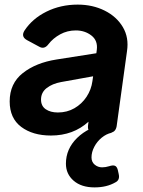

<svg xmlns="http://www.w3.org/2000/svg" viewBox="-20 -576 621 833"><path d="M201 12Q122 12 72 -25.5Q22 -63 22 -136Q22 -214 79 -259Q136 -304 226 -318L398 -345L400 -360Q405 -400 376.5 -422Q348 -444 309 -444Q272 -444 241 -427Q210 -410 190 -384Q172 -360 149 -374L97 -402Q70 -417 86 -443Q120 -495 181.5 -525.5Q243 -556 317 -556Q382 -556 434 -530Q486 -504 513 -458.5Q540 -413 531 -354L486 -28Q481 0 454 0H389Q358 0 362 -32L364 -48Q298 12 201 12ZM158 -144Q158 -116 178.5 -102Q199 -88 231 -88Q271 -88 303 -106.5Q335 -125 355.5 -156Q376 -187 381 -224L384 -245L245 -220Q207 -213 182.5 -194Q158 -175 158 -144ZM390 237Q333 237 299.5 208Q266 179 266 134Q266 70 314.5 22.5Q363 -25 441 -39H447Q470 -39 467 -15L464 0Q441 5 421 21.5Q401 38 389 61Q377 84 377 107Q377 127 391 138.5Q405 150 423 150Q438 150 454 145Q469 140 478 143Q487 146 491 161L495 179Q501 205 481 215Q462 226 439.5 231.5Q417 237 390 237Z"/></svg>

Font: Pitagon Sans Text Bold
Style: Italic
Weight: 700
Italic angle: -8°
Designer: Travis Tran
Foundry: Pitagon
Version: Version 1.001; ttfautohint (v1.8.4.7-5d5b);gftools[0.9.26]